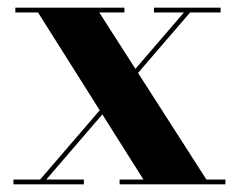

<svg xmlns="http://www.w3.org/2000/svg" viewBox="-20 -480 621 500"><path d="M291.5 0V-12.5H353.5L79 -447.5H20V-460H304V-447.5H238.5L517.5 -12.5H567V0ZM15 0V-12.5H84.5L459 -447.5H381V-460H554.5V-447.5H475L100.5 -12.5H198.5V0Z"/></svg>

Font: Bodoni Moda 18pt
Style: Bold
Weight: 700
Designer: Owen Earl
Foundry: indestructible type
Version: Version 2.004